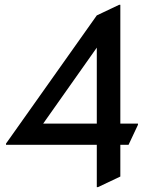

<svg xmlns="http://www.w3.org/2000/svg" viewBox="-20 -767 642 797"><path d="M159.2 -253.9H381.8V-569.3ZM381.8 9.8V-166H4.9V-170.9L381.8 -703.1L474.6 -747.1H479.5V-253.9H552.7V-249L513.7 -166H479.5V-34.2L386.7 9.8Z"/></svg>

Font: Nova Square
Style: Book
Weight: 400
Designer: Wojciech Kalinowski "wmk69" (wmk69@o2.pl)
Foundry: Wojciech Kalinowski "wmk69" (wmk69@o2.pl)
Version: Version 3.1.0; 2021-05-23